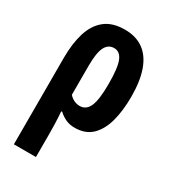

<svg xmlns="http://www.w3.org/2000/svg" viewBox="-194 -652 874 988"><g transform="rotate(30 243.0 -158.5)"><path d="M452 -273Q452 -192 435 -128Q418 -64 380 -27Q342 10 278 10Q248 10 224.5 -1Q201 -12 183 -29H177Q180 8 181 42Q182 76 182 104V240H51V-274Q51 -359 70.5 -422.5Q90 -486 134 -521.5Q178 -557 252 -557Q317 -557 361.5 -525.5Q406 -494 429 -431Q452 -368 452 -273ZM251 -447Q216 -447 199 -413Q182 -379 182 -302V-130Q194 -116 210.5 -108Q227 -100 245 -100Q283 -100 300.5 -139.5Q318 -179 318 -273Q318 -368 302 -407.5Q286 -447 251 -447Z"/></g></svg>

Font: Noto Sans Display ExtraCondensed
Style: Bold
Weight: 700
Width: 2
Designer: Monotype Design Team
Foundry: Monotype Imaging Inc.
Version: Version 2.003